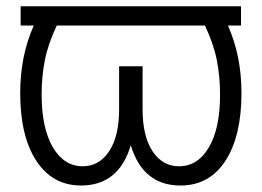

<svg xmlns="http://www.w3.org/2000/svg" viewBox="-20 -565 811 595"><path d="M726.9 -545.5V-485.8H686.4Q728.3 -391.7 728.3 -277Q728.3 -142.8 678.4 -66.4Q628.6 9.9 539.4 9.9Q422.9 9.9 385.3 -114.7Q347.7 9.9 231.5 9.9Q142.8 9.9 92.7 -66.4Q42.6 -142.8 42.6 -277Q42.6 -391 84.5 -485.8H44V-545.5ZM155.9 -485.8Q128.9 -429 119 -378.2Q109 -327.4 109 -273.1Q109 -168.3 143.6 -109Q178.3 -49.7 236.2 -49.7Q287.3 -49.7 318.2 -96.2Q349.1 -142.8 349.1 -226.2V-359.7H421.9V-226.2Q421.9 -142.8 452.8 -96.2Q483.7 -49.7 534.8 -49.7Q593 -49.7 627.7 -109Q662.3 -168.3 661.9 -273.1Q661.9 -327.4 652 -378.2Q642 -429 615.1 -485.8Z"/></svg>

Font: Inter Zeller Light
Style: Regular
Weight: 300
Designer: Rasmus Andersson; Joe Bland
Foundry: zeller
Version: Version 3.015;git-dec3a8cb1